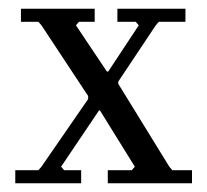

<svg xmlns="http://www.w3.org/2000/svg" viewBox="-20 -420 475 440"><path d="M166 0H15V-30H68L75 -38L182 -193V-200L75 -362L68 -370H28V-400H197V-370H161L154 -362L225 -256H228L298 -362L291 -370H249V-400H405V-370H344L337 -362L251 -233V-228L368 -38L375 -30H420V0H227V-30H282L289 -38L209 -167H207L120 -38L127 -30H166Z"/></svg>

Font: EB Squaramond
Style: Regular
Weight: 400
Designer: Jake Brussel Faria
Foundry: Jake Brussel Faria
Version: Version 0.002